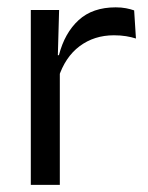

<svg xmlns="http://www.w3.org/2000/svg" viewBox="-20 -516 413 536"><path d="M143 -298.5 124.5 -361 144.5 -362Q160.5 -424 199.5 -459.8Q238.5 -495.5 303 -495.5Q319 -495.5 331.8 -493Q344.5 -490.5 354.5 -487L359.5 -408.5Q347 -412.5 331.8 -415Q316.5 -417.5 298 -417.5Q243 -417.5 202.2 -387Q161.5 -356.5 143 -298.5ZM66 0V-488H145L141 -344L147 -338V0Z"/></svg>

Font: Anek Telugu Medium
Style: Regular
Weight: 400
Version: Version 1.003